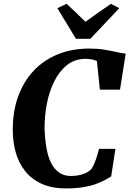

<svg xmlns="http://www.w3.org/2000/svg" viewBox="-20 -1016 704 1044"><path d="M340.5 8.5Q260 8.5 204.5 -17.5Q149 -43.5 114.8 -88Q80.5 -132.5 65 -189.5Q49.5 -246.5 49.5 -309Q49 -410.5 78.8 -492Q108.5 -573.5 163.5 -631.8Q218.5 -690 295.2 -721Q372 -752 466.5 -752Q510.5 -752 548 -745.8Q585.5 -739.5 614.8 -732.8Q644 -726 663.5 -724.5L632.5 -528.5H523L507 -683.5Q499.5 -687.5 490.2 -690.2Q481 -693 469.8 -694.5Q458.5 -696 445 -696Q386 -696 343.5 -661.5Q301 -627 273.5 -570.5Q246 -514 233.8 -446.5Q221.5 -379 222.5 -314Q224.5 -257.5 232.8 -210.5Q241 -163.5 258 -129.8Q275 -96 301.8 -77.5Q328.5 -59 366.5 -59Q380.5 -59 400.5 -61.8Q420.5 -64.5 441.5 -73Q462.5 -81.5 478.5 -99Q484 -107.5 489.8 -120Q495.5 -132.5 500.8 -147.2Q506 -162 510.5 -177.2Q515 -192.5 518.5 -206.5H607.5L584.5 -56.5Q570 -47.5 549.5 -36.5Q529 -25.5 500.2 -15Q471.5 -4.5 432 2Q392.5 8.5 340.5 8.5ZM393 -805 292 -971.5 342 -995.5Q368 -971 393.8 -946.8Q419.5 -922.5 444.5 -897.5Q478.5 -922.5 513.5 -947Q548.5 -971.5 583 -995L628.5 -971.5L471.5 -805Z"/></svg>

Font: Merriweather 36pt ExtraBold
Style: Italic
Weight: 800
Italic angle: -7.8°
Version: Version 2.101